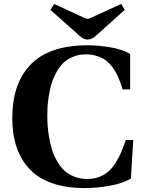

<svg xmlns="http://www.w3.org/2000/svg" viewBox="-20 -936 729 971"><path d="M42 -338.9Q42 -506.3 127.9 -602.1Q222.2 -707 422.9 -707Q474.6 -707 536.4 -697Q598.1 -687 638.2 -663.1V-483.9H600.1Q593.8 -504.4 589.4 -516.8Q585 -529.3 575.7 -550Q566.4 -570.8 557.4 -584.2Q548.3 -597.7 533.7 -613.8Q519 -629.9 502.7 -639.2Q486.3 -648.4 463.4 -654.8Q440.4 -661.1 414.1 -661.1Q377 -661.1 346.4 -647.7Q315.9 -634.3 296.1 -613.5Q276.4 -592.8 261.5 -563.5Q246.6 -534.2 238.8 -506.6Q231 -479 226.3 -447.5Q221.7 -416 220.5 -395.5Q219.2 -375 219.2 -355Q219.2 -327.6 220.9 -301.3Q222.7 -274.9 228.3 -241.7Q233.9 -208.5 242.7 -179.9Q251.5 -151.4 267.3 -123Q283.2 -94.7 303.7 -75Q324.2 -55.2 354.7 -43Q385.3 -30.8 421.9 -30.8Q454.6 -30.8 481.7 -41.3Q508.8 -51.8 527.8 -68.1Q546.9 -84.5 564 -111.6Q581.1 -138.7 592.3 -164.8Q603.5 -190.9 616.2 -228H653.8L642.1 -33.2Q601.1 -8.3 535.4 3.4Q469.7 15.1 408.2 15.1Q313.5 15.1 242.9 -9.8Q172.4 -34.7 128.7 -81.8Q85 -128.9 63.5 -193.1Q42 -257.3 42 -338.9ZM234.9 -886.2 253.9 -916 383.8 -856Q415 -840.8 421.9 -840.8Q432.6 -840.8 461.9 -856L592.8 -916L610.8 -886.2L469.2 -758.8Q444.8 -735.8 421.9 -735.8Q402.3 -735.8 377 -759.8Z"/></svg>

Font: Linguistics Pro
Style: Bold
Weight: 700
Designer: Stefan Peev, Context Ltd
Foundry: Stefan Peev, Context Ltd
Version: Version 001.000